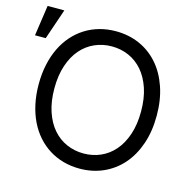

<svg xmlns="http://www.w3.org/2000/svg" viewBox="-118 -886 1012 1009"><g transform="rotate(15 387.5 -381.5)"><path d="M721.6 -363.6Q721.6 -277.3 697.6 -208.3Q673.7 -139.2 630.9 -90.7Q588.1 -42.3 529.3 -16.2Q470.5 9.9 400.6 9.9Q354 9.9 312.1 -1.8Q270.2 -13.5 234.6 -35.9Q198.9 -58.2 170.3 -90.6Q141.7 -122.9 121.4 -164.4Q101.2 -206 90.4 -256Q79.5 -306.1 79.5 -363.6Q79.5 -421.2 90.4 -471.2Q101.2 -521.3 121.4 -562.9Q141.7 -604.4 170.3 -636.7Q198.9 -669 234.6 -691.4Q270.2 -713.8 312.1 -725.5Q354 -737.2 400.6 -737.2Q470.5 -737.2 529.3 -711.3Q588.1 -685.4 630.9 -636.9Q673.7 -588.4 697.6 -519.2Q721.6 -449.9 721.6 -363.6ZM636.4 -363.6Q636.4 -434.7 618.1 -489Q599.8 -543.3 568 -580.1Q536.2 -616.8 493.3 -635.8Q450.3 -654.8 400.6 -654.8Q351.2 -654.8 308.1 -635.8Q264.9 -616.8 233.1 -580.1Q201.3 -543.3 183.1 -489Q164.8 -434.7 164.8 -363.6Q164.8 -293 183.1 -238.5Q201.3 -183.9 233.1 -147.2Q264.9 -110.4 308.1 -91.4Q351.2 -72.4 400.6 -72.4Q450.3 -72.4 493.3 -91.4Q536.2 -110.4 568 -147.2Q599.8 -183.9 618.1 -238.5Q636.4 -293 636.4 -363.6ZM18.5 -772.7H109.4L52.6 -606.5H-5.7Z"/></g></svg>

Font: Fast_Sans-Dotted
Style: Regular
Weight: 400
Version: Version 3.018